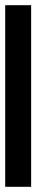

<svg xmlns="http://www.w3.org/2000/svg" viewBox="-20 -720 190 740"><path d="M0 0H100V-700H0Z"/></svg>

Font: Analogue OS
Style: Regular
Weight: 400
Designer: AbFarid
Version: Version 1.000